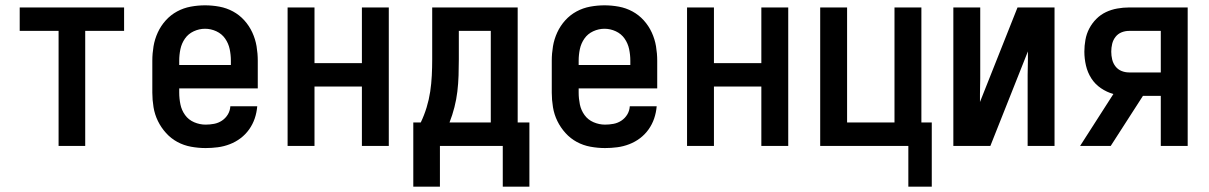

<svg xmlns="http://www.w3.org/2000/svg" viewBox="-20 -548 4540 721"><path d="M200 0V-432H54V-520H446V-432H300V0Z M752 8Q725 8 697.5 3Q670 -2 646 -15Q622 -28 603.5 -48.5Q585 -69 573 -93.5Q561 -118 556.5 -145.5Q552 -173 552 -200V-320Q552 -347 556.5 -374Q561 -401 572.5 -426Q584 -451 602.5 -471.5Q621 -492 645 -505Q669 -518 696 -523Q723 -528 750 -528Q777 -528 804 -523Q831 -518 855 -505Q879 -492 897.5 -471.5Q916 -451 927.5 -426Q939 -401 943.5 -374Q948 -347 948 -320V-216H653V-200Q653 -178 657.5 -156Q662 -134 675 -116Q688 -98 709 -89Q730 -80 752 -80Q768 -80 784 -83Q800 -86 813.5 -95Q827 -104 835.5 -118Q844 -132 845 -149H946Q944 -125 936.5 -103Q929 -81 915.5 -62Q902 -43 883.5 -29Q865 -15 843 -6.5Q821 2 798 5Q775 8 752 8ZM847 -304V-320Q847 -342 842.5 -363.5Q838 -385 825.5 -403Q813 -421 792.5 -430.5Q772 -440 750 -440Q728 -440 707.5 -430.5Q687 -421 674.5 -403Q662 -385 657.5 -363.5Q653 -342 653 -320V-304Z M1060 0V-520H1161V-311H1339V-520H1440V0H1339V-223H1161V0Z M1868 153V0H1632V153H1532V-88H1560Q1573 -115 1582 -144.5Q1591 -174 1595.5 -204Q1600 -234 1601.5 -264.5Q1603 -295 1603 -325V-520H1924V-88H1968V153ZM1823 -88V-432H1703V-325Q1703 -295 1702 -264.5Q1701 -234 1697.5 -204.5Q1694 -175 1686.5 -145.5Q1679 -116 1668 -88Z M2252 8Q2225 8 2197.5 3Q2170 -2 2146 -15Q2122 -28 2103.5 -48.5Q2085 -69 2073 -93.5Q2061 -118 2056.5 -145.5Q2052 -173 2052 -200V-320Q2052 -347 2056.5 -374Q2061 -401 2072.5 -426Q2084 -451 2102.5 -471.5Q2121 -492 2145 -505Q2169 -518 2196 -523Q2223 -528 2250 -528Q2277 -528 2304 -523Q2331 -518 2355 -505Q2379 -492 2397.5 -471.5Q2416 -451 2427.5 -426Q2439 -401 2443.5 -374Q2448 -347 2448 -320V-216H2153V-200Q2153 -178 2157.5 -156Q2162 -134 2175 -116Q2188 -98 2209 -89Q2230 -80 2252 -80Q2268 -80 2284 -83Q2300 -86 2313.5 -95Q2327 -104 2335.5 -118Q2344 -132 2345 -149H2446Q2444 -125 2436.5 -103Q2429 -81 2415.5 -62Q2402 -43 2383.5 -29Q2365 -15 2343 -6.5Q2321 2 2298 5Q2275 8 2252 8ZM2347 -304V-320Q2347 -342 2342.5 -363.5Q2338 -385 2325.5 -403Q2313 -421 2292.5 -430.5Q2272 -440 2250 -440Q2228 -440 2207.5 -430.5Q2187 -421 2174.5 -403Q2162 -385 2157.5 -363.5Q2153 -342 2153 -320V-304Z M2560 0V-520H2661V-311H2839V-520H2940V0H2839V-223H2661V0Z M3479 153H3391V0H3060V-520H3161V-88H3339V-520H3440V-88H3479Z M3560 0V-520H3661V-312Q3661 -283 3661 -253.5Q3661 -224 3660 -195V-165L3801 -520H3940V0H3839V-208Q3839 -237 3839 -266.5Q3839 -296 3840 -325V-355L3699 0Z M4036 0 4161 -195Q4136 -202 4114 -217Q4092 -232 4078 -254Q4064 -276 4058 -302Q4052 -328 4052 -354Q4052 -376 4056 -398.5Q4060 -421 4070.5 -441Q4081 -461 4097 -477Q4113 -493 4133 -502.5Q4153 -512 4175.5 -516Q4198 -520 4220 -520H4440V0H4339V-188H4272L4151 0ZM4220 -276H4339V-432H4220Q4205 -432 4191.5 -426.5Q4178 -421 4169 -409.5Q4160 -398 4156.5 -383.5Q4153 -369 4153 -354Q4153 -339 4156.5 -324.5Q4160 -310 4169 -298.5Q4178 -287 4191.5 -281.5Q4205 -276 4220 -276Z"/></svg>

Font: Iosevka SS18 Semibold
Style: Regular
Weight: 600
Monospace: yes
Designer: Belleve Invis
Foundry: Belleve Invis
Version: Version 25.1.1; ttfautohint (v1.8.4)